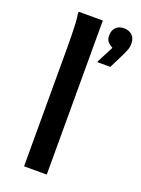

<svg xmlns="http://www.w3.org/2000/svg" viewBox="-145 -825 653 890"><g transform="rotate(20 182.0 -380.0)"><path d="M91 0V-589Q91 -609 90.5 -640.5Q90 -672 88.5 -703Q87 -734 83 -752L85 -760H203V0ZM288 -656Q277 -661 265.5 -672.5Q254 -684 254 -705Q254 -731 269 -745.5Q284 -760 308 -760Q332 -760 348 -746Q364 -732 364 -704Q364 -685 357 -669Q350 -653 345 -642L309 -570H246V-575Z"/></g></svg>

Font: Kufam Medium
Style: Regular
Weight: 500
Designer: Wael Morcos, Artur Schmal
Foundry: Original Type
Version: Version 1.300; ttfautohint (v1.8.3)